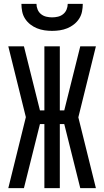

<svg xmlns="http://www.w3.org/2000/svg" viewBox="-20 -975 540 995"><path d="M477 0H396L313 -332H290V0H210V-332H187L104 0H23L114 -368L23 -735H104L187 -403H210V-735H290V-403H313L396 -735H477L386 -367ZM250 -815Q230 -815 210 -818Q190 -821 171.5 -828.5Q153 -836 137 -848.5Q121 -861 110 -878Q99 -895 95 -915Q91 -935 91 -955H169Q169 -940 175 -925.5Q181 -911 193 -901.5Q205 -892 220 -888.5Q235 -885 250 -885Q265 -885 280 -888.5Q295 -892 307 -901.5Q319 -911 325 -925.5Q331 -940 331 -955H409Q409 -935 405 -915Q401 -895 390 -878Q379 -861 363 -848.5Q347 -836 328.5 -828.5Q310 -821 290 -818Q270 -815 250 -815Z"/></svg>

Font: Iosevka Term Curly Medium
Style: Regular
Weight: 500
Designer: Belleve Invis
Foundry: Belleve Invis
Version: Version 32.3.0